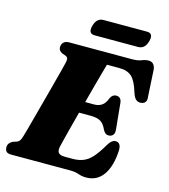

<svg xmlns="http://www.w3.org/2000/svg" viewBox="-129 -973 958 1089"><g transform="rotate(15 349.5 -429.0)"><path d="M382 0H35Q13 0 5.2 -9.5Q-2.5 -19 -2.5 -33.5Q-2.5 -47.5 5.5 -57.5Q13.5 -67.5 25 -72.5L48 -80Q58 -84 63.5 -92.2Q69 -100.5 74.5 -119Q78.5 -131.5 87.8 -165.5Q97 -199.5 109.5 -246Q122 -292.5 135.8 -343.8Q149.5 -395 162.2 -443Q175 -491 184.5 -527.8Q194 -564.5 198 -581Q203 -601 200 -609.5Q197 -618 187 -622L165.5 -629.5Q157 -634 150.8 -641Q144.5 -648 144.5 -660.5Q144.5 -678 155.5 -689Q166.5 -700 188 -700H556.5Q590.5 -700 611 -708.5Q631.5 -717 650 -717Q684.5 -717 690.5 -677L699.5 -519Q705 -479.5 672 -474.5Q655 -472 642.2 -481Q629.5 -490 620 -517.5Q600.5 -584 574.5 -608.5Q548.5 -633 501.5 -633H427.5Q423.5 -619 413.5 -583.2Q403.5 -547.5 390.2 -498.5Q377 -449.5 363 -396.5H417.5Q441 -396.5 460 -408.8Q479 -421 492 -456Q504 -477.5 524 -477.5Q553 -477.5 557 -445L572 -292.5Q574.5 -269.5 565.2 -258.8Q556 -248 540 -248Q528 -248 520.2 -254.5Q512.5 -261 507 -271.5Q493 -304 472.2 -316.8Q451.5 -329.5 413.5 -329.5H345Q332 -279.5 320.2 -234.8Q308.5 -190 300.5 -158Q292.5 -126 290 -114.5Q285 -90.5 294 -78.8Q303 -67 332 -67H377Q412 -67 439 -77.5Q466 -88 490.2 -114.5Q514.5 -141 542.5 -189Q564 -227 587.5 -227Q619.5 -227 619 -182.5Q615 -89.5 578.8 -37Q542.5 15.5 478 15.5Q454 15.5 432.2 7.8Q410.5 0 382 0ZM290 -824Q303 -873 343 -873H598.5Q638 -873 625 -824.5Q612 -776 572 -776H317Q277 -776 290 -824Z"/></g></svg>

Font: Fraunces 72pt Soft Black
Style: Italic
Weight: 900
Italic angle: -16°
Version: Version 1.000;[b76b70a41]